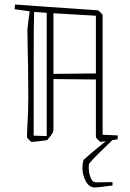

<svg xmlns="http://www.w3.org/2000/svg" viewBox="-20 -622 581 855"><path d="M102 -491Q104 -508 106.5 -530Q109 -552 112 -569L110 -572L45 -581L47 -602Q126 -596 197 -591Q268 -586 324.5 -582.5Q381 -579 416 -576Q418 -576 427.5 -566.5Q437 -557 437 -554V-22L504 -19V-2Q498 -1 481 2Q464 5 448 7.5Q432 10 428 10Q426 10 416.5 0.5Q407 -9 407 -12V-268L218 -270V-48Q218 -40 216.5 -35Q215 -30 204 -15L190 2Q172 5 148.5 7.5Q125 10 121 10Q118 10 109 0.5Q100 -9 100 -12Q101 -51 103.5 -93.5Q106 -136 106 -191Q106 -273 105 -327.5Q104 -382 103 -420.5Q102 -459 102 -491ZM130 -18 188 -16V-565L132 -569Q130 -515 130 -377Q130 -239 130 -18ZM407 -552 218 -563V-293L407 -295ZM403 213Q377 213 362 185Q347 157 347 125Q347 108 352 90Q367 76 388.5 58Q410 40 432.5 22Q455 4 473 -10L482 0Q462 20 437 44Q412 68 394.5 86.5Q377 105 376 110Q373 138 381.5 164Q390 190 407 190L481 189V204Q459 207 434 210Q409 213 403 213Z"/></svg>

Font: Grenze Gotisch Thin
Style: Regular
Weight: 100
Designer: Renata Polastri
Foundry: Omnibus-Type
Version: Version 1.001